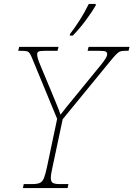

<svg xmlns="http://www.w3.org/2000/svg" viewBox="-20 -951 675 971"><path d="M96 0 100 -20H143Q168 -20 181.5 -26Q195 -32 202.5 -51Q210 -70 218 -108L269 -350L143 -655Q136 -673 130 -681.5Q124 -690 114.5 -692Q105 -694 85 -694H72L77 -714H276L271 -694H207Q182 -694 175 -690Q168 -686 168 -677Q168 -667 171.5 -655Q175 -643 184 -621L240 -487Q251 -460 265 -426.5Q279 -393 286 -371Q299 -388 316.5 -410Q334 -432 359 -462L466 -593Q493 -625 504.5 -641Q516 -657 519 -664.5Q522 -672 522 -677Q522 -685 516 -689.5Q510 -694 484 -694H423L428 -714H635L630 -694H611Q596 -694 587 -690.5Q578 -687 565.5 -674Q553 -661 528 -630L297 -348L246 -108Q237 -69 237 -51Q237 -32 247.5 -26Q258 -20 283 -20H326L322 0ZM333 -771 334 -779Q359 -811 384 -850.5Q409 -890 429 -931H464V-923Q445 -890 412.5 -846.5Q380 -803 348 -771Z"/></svg>

Font: Noto Serif Thin
Style: Italic
Weight: 100
Italic angle: -12°
Designer: Monotype Design Team
Foundry: Monotype Imaging Inc.
Version: Version 2.014; ttfautohint (v1.8.4.7-5d5b)